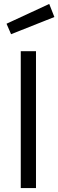

<svg xmlns="http://www.w3.org/2000/svg" viewBox="-20 -951 295 971"><path d="M36 -778 255 -865 229 -931 13 -831ZM162 0V-692H85V0Z"/></svg>

Font: RazerF5
Style: Regular
Weight: 400
Foundry: Razer Inc.
Version: Version 2